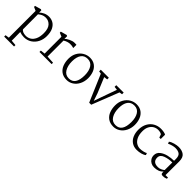

<svg xmlns="http://www.w3.org/2000/svg" viewBox="258 -1858 3403 3403"><g transform="rotate(45 1959.5 -156.5)"><path d="M594 -291Q594 -208 559 -139Q524 -70 461.5 -29.5Q399 11 319 11Q263 11 208 -9L210 132V206L312 215V250H64V215L136 205V-466L66 -497V-522L182 -554L201 -544V-489Q231 -519 277 -541Q323 -563 379 -563Q436 -563 484.5 -535.5Q533 -508 563.5 -447.5Q594 -387 594 -291ZM208 -453 209 -76Q222 -56 251 -43.5Q280 -31 325 -30Q376 -30 420 -56.5Q464 -83 491.5 -141.5Q519 -200 519 -290Q519 -403 470 -456.5Q421 -510 349 -510Q302 -510 269.5 -493.5Q237 -477 208 -453Z M784 -44V-466L712 -497V-522L828 -554L848 -544V-475Q870 -502 925 -528.5Q980 -555 1025 -555Q1057 -555 1073 -553V-471Q1069 -472 1056 -476.5Q1043 -481 1027 -483Q1011 -485 990 -485Q922 -485 858 -444V-44L1004 -35V0H699V-35Z M1639 -280Q1638 -196 1604.5 -129.5Q1571 -63 1514 -25.5Q1457 12 1389 12Q1305 12 1250.5 -28Q1196 -68 1171 -134Q1146 -200 1146 -279Q1146 -364 1182 -428.5Q1218 -493 1277.5 -528Q1337 -563 1404 -563Q1483 -563 1536 -524.5Q1589 -486 1614 -422Q1639 -358 1639 -280ZM1224 -289Q1224 -179 1268 -107Q1312 -35 1397 -35Q1480 -35 1520 -95.5Q1560 -156 1560 -275Q1560 -384 1517.5 -451.5Q1475 -519 1391 -519Q1308 -519 1266 -459Q1224 -399 1224 -289Z M1690 -505V-546H1892V-505L1825 -496L1944 -210L1992 -68L2040 -204L2144 -496L2078 -504V-546H2264V-505L2209 -496L2009 13H1958L1740 -497Z M2809 -280Q2808 -196 2774.5 -129.5Q2741 -63 2684 -25.5Q2627 12 2559 12Q2475 12 2420.5 -28Q2366 -68 2341 -134Q2316 -200 2316 -279Q2316 -364 2352 -428.5Q2388 -493 2447.5 -528Q2507 -563 2574 -563Q2653 -563 2706 -524.5Q2759 -486 2784 -422Q2809 -358 2809 -280ZM2394 -289Q2394 -179 2438 -107Q2482 -35 2567 -35Q2650 -35 2690 -95.5Q2730 -156 2730 -275Q2730 -384 2687.5 -451.5Q2645 -519 2561 -519Q2478 -519 2436 -459Q2394 -399 2394 -289Z M3310 -537V-429H3274L3253 -489Q3237 -501 3213.5 -506.5Q3190 -512 3166 -512Q3116 -512 3074.5 -488Q3033 -464 3007.5 -416Q2982 -368 2982 -298Q2982 -211 3009.5 -154.5Q3037 -98 3080 -72Q3123 -46 3169 -46Q3206 -46 3248.5 -55.5Q3291 -65 3312 -79L3326 -42Q3300 -18 3248.5 -4Q3197 10 3143 10Q3070 10 3018 -25.5Q2966 -61 2939 -123.5Q2912 -186 2912 -265Q2912 -355 2948.5 -422.5Q2985 -490 3047.5 -525.5Q3110 -561 3186 -561Q3225 -561 3259 -554.5Q3293 -548 3310 -537Z M3823 -379 3822 -36H3885V-8Q3849 10 3801 10Q3779 10 3768.5 4Q3758 -2 3755 -15.5Q3752 -29 3752 -57Q3696 11 3580 11Q3537 11 3501.5 -8Q3466 -27 3445.5 -61Q3425 -95 3425 -138Q3425 -205 3478 -246.5Q3531 -288 3605.5 -305.5Q3680 -323 3750 -323V-370Q3750 -445 3713 -473Q3676 -501 3607 -501Q3577 -501 3534.5 -489.5Q3492 -478 3460 -461L3446 -497Q3479 -524 3537 -539.5Q3595 -555 3636 -555Q3721 -555 3772 -516Q3823 -477 3823 -379ZM3498 -152Q3498 -40 3625 -40Q3661 -40 3695.5 -56Q3730 -72 3748 -89L3749 -280Q3656 -280 3577 -250.5Q3498 -221 3498 -152Z"/></g></svg>

Font: Martel Light
Style: Regular
Weight: 300
Designer: Dan Reynolds
Foundry: Dan Reynolds
Version: Version 1.001; ttfautohint (v1.1) -l 5 -r 5 -G 72 -x 0 -D la